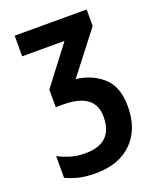

<svg xmlns="http://www.w3.org/2000/svg" viewBox="-145 -634 790 962"><g transform="rotate(-20 250.0 -153.5)"><path d="M463 -20Q463 -127 404.5 -178Q346 -229 264 -238L435 -459V-547H51V-437H277L122 -234V-140H161Q331 -140 331 -14Q331 128 184 128Q138 128 102 116.5Q66 105 40 91V207Q60 217 99 228.5Q138 240 198 240Q323 240 393 170Q463 100 463 -20Z"/></g></svg>

Font: Noto Sans Mono UI Condensed
Style: Bold
Weight: 700
Width: 3
Designer: Monotype Design team
Foundry: Monotype Imaging Inc.
Version: 1.000